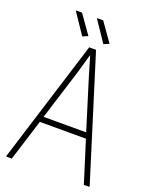

<svg xmlns="http://www.w3.org/2000/svg" viewBox="-166 -997 850 1084"><g transform="rotate(20 259.5 -455.0)"><path d="M10 -6 239 -740H280L509 -6V0H476L398 -249H121L43 0H10ZM387 -283 293 -586 260 -698H258L226 -586L131 -283ZM181 -784 96 -910H134L213 -798ZM308 -784 223 -910H261L340 -798Z"/></g></svg>

Font: Encode Sans Compressed
Style: Thin
Weight: 100
Designer: Pablo Impallari, Andres Torresi
Foundry: Pablo Impallari, Andres Torresi
Version: Version 1.000; ttfautohint (v1.00) -l 8 -r 50 -G 200 -x 14 -